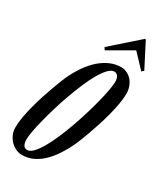

<svg xmlns="http://www.w3.org/2000/svg" viewBox="-240 -963 898 1057"><g transform="rotate(30 209.5 -435.0)"><path d="M320.8 -681.2Q338.4 -681.2 355.7 -673.3Q373 -665.5 386.7 -650.9Q400.4 -636.2 408.7 -615Q417 -593.8 417 -566.9Q417 -537.6 410.4 -500.7Q403.8 -463.9 393.6 -424.8Q383.3 -385.7 370.8 -347.2Q358.4 -308.6 346.7 -276.6Q335 -244.6 325.9 -221.7Q316.9 -198.7 313 -190.9Q291.5 -145 266.8 -107.7Q242.2 -70.3 214.1 -43.9Q186 -17.6 154.1 -3.2Q122.1 11.2 85.9 11.2Q68.4 11.2 49.6 3.2Q30.8 -4.9 15.4 -19.8Q0 -34.7 -10 -56.2Q-20 -77.6 -20 -104Q-20 -133.3 -13.4 -170.2Q-6.8 -207 3.4 -246.1Q13.7 -285.2 26.1 -323.5Q38.6 -361.8 50.3 -393.6Q62 -425.3 71 -448Q80.1 -470.7 84 -479Q105.5 -524.9 131.6 -562.3Q157.7 -599.6 187.7 -626Q217.8 -652.3 251.2 -666.7Q284.7 -681.2 320.8 -681.2ZM98.1 -26.9Q115.7 -26.9 135.3 -47.4Q154.8 -67.9 174.6 -102.1Q194.3 -136.2 213.6 -180.9Q232.9 -225.6 250.2 -274.2Q267.6 -322.8 282.5 -372.1Q297.4 -421.4 308.1 -464.4Q318.8 -507.3 325 -541.3Q331.1 -575.2 331.1 -592.8Q331.1 -615.7 322.8 -628.4Q314.5 -641.1 298.8 -641.1Q280.8 -641.1 261.2 -620.6Q241.7 -600.1 221.9 -566.2Q202.1 -532.2 183.1 -487.5Q164.1 -442.9 146.5 -394.3Q128.9 -345.7 114.3 -296.6Q99.6 -247.6 88.9 -204.8Q78.1 -162.1 72 -128.4Q65.9 -94.7 65.9 -77.1Q65.9 -53.7 73.7 -40.3Q81.5 -26.9 98.1 -26.9ZM359.9 -880.9 439 -727.1 426.3 -715.8 344.2 -802.7 193.8 -715.8 184.1 -731 354 -880.9Z"/></g></svg>

Font: Romanesco
Style: Regular
Weight: 400
Designer: Astigmatic (AOETI)
Foundry: Astigmatic (AOETI)
Version: Version 1.000